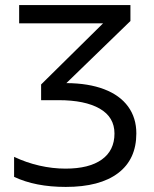

<svg xmlns="http://www.w3.org/2000/svg" viewBox="-20 -734 612 764"><path d="M36.1 -30.3V-109.9Q84.5 -86.9 136.7 -75Q189 -63 240.7 -63Q334.5 -63 385 -99.1Q435.5 -135.3 435.5 -202.6Q435.5 -268.1 376.7 -301.8Q317.9 -335.4 213.4 -335.4H143.6V-397.9L390.1 -641.1H56.2V-713.9H499V-650.4L244.1 -403.3Q332 -402.8 394.5 -378.9Q457 -355 489.7 -310.1Q522.5 -265.1 522.5 -203.1Q522.5 -100.1 450 -45.2Q377.4 9.8 241.7 9.8Q120.6 9.8 36.1 -30.3Z"/></svg>

Font: Viking Open Sans
Style: Regular
Weight: 400
Foundry: Ascender Corporation
Version: Version 2.001